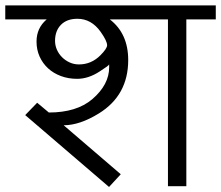

<svg xmlns="http://www.w3.org/2000/svg" viewBox="-20 -707 839 729"><path d="M799.3 -633.3H687.5V0H617.7V-633.3H397Q466.8 -579.6 466.8 -479Q466.8 -345.2 355.5 -276.4Q282.7 -231.4 221.7 -231.4L438.5 -45.4L394 2.9L75.7 -270L121.1 -316.9L165.5 -279.8Q271 -279.8 330.6 -330.6Q394.5 -385.7 394.5 -451.7V-460.9Q394 -461.4 394 -462.9V-463.4V-461.9Q394 -458.5 358.9 -436Q315.9 -407.7 272.9 -407.7Q239.7 -407.7 211.4 -418.2Q183.1 -428.7 162.6 -447.5Q142.1 -466.3 130.4 -492.2Q118.7 -518.1 118.7 -549.3Q118.7 -600.6 157.2 -633.3H0V-686.5H799.3ZM386.7 -535.2Q386.7 -551.3 362.3 -585.9Q327.1 -635.7 273.9 -635.7Q233.9 -635.7 211.4 -612.8Q189 -589.8 189 -551.8Q189 -534.2 196.3 -517.8Q203.6 -501.5 216.1 -489.3Q228.5 -477.1 244.9 -469.7Q261.2 -462.4 279.8 -462.4Q327.1 -462.4 361.8 -497.6Q386.7 -522.9 386.7 -535.2Z"/></svg>

Font: SakalBharati
Style: Regular
Weight: 400
Designer: CDAC GIST
Foundry: CDAC
Version: 13.02